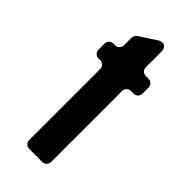

<svg xmlns="http://www.w3.org/2000/svg" viewBox="-200 -642 682 682"><g transform="rotate(45 141.5 -301.0)"><path d="M106 0H172C184 0 194 -10 194 -22V-379C194 -391 204 -401 216 -401H230C242 -401 252 -411 252 -423V-454C252 -466 242 -476 230 -476H216C204 -476 194 -486 194 -498V-579C194 -598 176 -608 160 -598L94 -555C89 -552 84 -542 84 -536V-498C84 -486 74 -476 62 -476H53C41 -476 31 -466 31 -454V-423C31 -411 41 -401 53 -401H62C74 -401 84 -391 84 -379V-22C84 -10 94 0 106 0Z"/></g></svg>

Font: DIN Rundschrift
Style: Mittel
Weight: 400
Version: Version 1.027